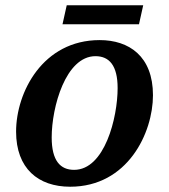

<svg xmlns="http://www.w3.org/2000/svg" viewBox="-20 -698 641 728"><path d="M217 -606H507L523 -678H233ZM246 10C464 10 560 -194 560 -337C560 -485 469 -546 358 -546C142 -546 41 -348 41 -199C41 -59 125 10 246 10ZM261 -54C209 -54 176 -88 176 -177C176 -292 229 -485 342 -485C394 -485 426 -450 426 -364C426 -252 377 -54 261 -54Z"/></svg>

Font: Noto Serif SemiBold
Style: Italic
Weight: 600
Italic angle: -12°
Designer: Monotype Design Team
Foundry: Monotype Imaging Inc.
Version: Version 2.014